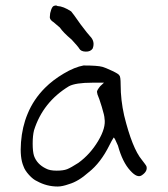

<svg xmlns="http://www.w3.org/2000/svg" viewBox="-20 -683 610 697"><path d="M283.2 -445.3Q334 -445.3 351.6 -440.4Q362.3 -437.5 387.2 -425.8Q412.1 -414.1 413.1 -409.2Q418 -406.2 418 -375Q418 -320.3 430.7 -263.7Q460 -144.5 495.1 -102.5Q498 -98.6 504.4 -90.3Q510.7 -82 511.7 -79.1Q516.6 -61.5 495.1 -46.9Q478.5 -35.2 453.1 -63.5Q424.8 -93.8 408.2 -154.3Q395.5 -184.6 392.6 -183.6Q385.7 -172.9 377.9 -157.2Q345.7 -91.8 301.8 -57.6Q264.6 -24.4 230.5 -14.6Q206.1 -5.9 189.5 -5.9Q149.4 -5.9 114.3 -25.4Q100.6 -31.2 85.4 -47.9Q70.3 -64.5 65.4 -79.1Q51.8 -110.4 56.2 -166.5Q60.5 -222.7 80.1 -269.5Q101.6 -322.3 143.6 -364.3Q171.9 -392.6 211.4 -416Q251 -439.5 283.2 -445.3ZM343.8 -370.1 357.4 -382.8H314.5Q254.9 -382.8 230.5 -370.1Q135.7 -312.5 103.5 -210Q98.6 -190.4 98.6 -161.6Q98.6 -132.8 103.5 -117.2Q114.3 -86.9 146.5 -71.3Q160.2 -63.5 185.5 -63.5Q210 -63.5 223.6 -68.8Q237.3 -74.2 264.6 -91.8Q307.6 -123 336.4 -171.4Q365.2 -219.7 359.4 -252.9Q359.4 -262.7 349.6 -294.9Q339.8 -327.1 334 -339.8L332 -349.6Q332 -355.5 343.8 -370.1ZM238.3 -641.6Q243.2 -636.7 272.5 -594.7Q299.8 -558.6 306.6 -551.8Q326.2 -532.2 316.4 -506.8Q308.6 -495.1 291 -495.6Q273.4 -496.1 267.6 -506.8Q264.6 -512.7 240.2 -539.1Q209 -565.4 197.3 -583Q194.3 -585 184.1 -594.2Q173.8 -603.5 168.9 -606.4Q159.2 -614.3 161.1 -624Q161.1 -634.8 165.5 -647Q169.9 -659.2 174.8 -661.1Q183.6 -665 188.5 -661.1Q210 -660.2 238.3 -641.6Z"/></svg>

Font: JasonHandwriting1
Style: Regular
Weight: 400
Version: Version 1.48.20